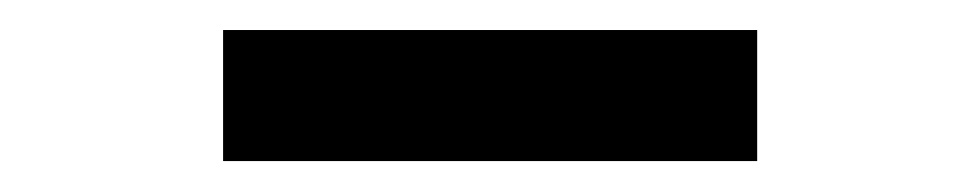

<svg xmlns="http://www.w3.org/2000/svg" viewBox="-20 -747 643 126"><path d="M476.9 -727.3V-641.3H126.4V-727.3Z"/></svg>

Font: Inter P Extra Bold
Style: Regular
Weight: 800
Designer: Rasmus Andersson
Foundry: rsms
Version: Version 3.018;git-588b23468